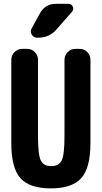

<svg xmlns="http://www.w3.org/2000/svg" viewBox="-20 -990 540 1019"><path d="M403.3 -730.5Q426.8 -730.5 443.4 -713.4Q460 -696.3 460 -672.9V-230.5Q460 -98.6 411.1 -44.4Q362.3 9.8 250 9.8Q137.7 9.8 88.9 -43.9Q40 -97.7 40 -230.5V-672.9Q40 -696.3 57.1 -713.4Q74.2 -730.5 96.7 -730.5H125Q148.4 -730.5 165 -713.4Q181.6 -696.3 181.6 -672.9V-269.5Q181.6 -168.9 196.3 -138.7Q210.9 -108.4 252 -108.4Q293 -108.4 307.6 -138.7Q322.3 -168.9 322.3 -269.5V-672.9Q322.3 -696.3 339.4 -713.4Q356.4 -730.5 378.9 -730.5ZM277.3 -969.7H342.8Q359.4 -969.7 366.2 -955.1Q373 -940.4 362.3 -927.7L278.3 -832Q241.2 -790 182.6 -790H176.8Q158.2 -790 148.4 -806.6Q138.7 -823.2 148.4 -839.8L192.4 -919.9Q219.7 -969.7 277.3 -969.7Z"/></svg>

Font: Rounded Mgen+ 1m bold
Style: Bold
Weight: 700
Designer: [Source Han Sans]
Ryoko NISHIZUKA  (kana & ideographs); Paul D. Hunt (Latin, Greek & Cyrillic); Wenlong ZHANG  (bopomofo
Version: Version 1.059.20150602